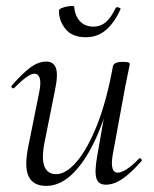

<svg xmlns="http://www.w3.org/2000/svg" viewBox="-20 -597 505 630"><path d="M131.8 13Q89 13 73.9 -18.3Q58.8 -49.6 73.4 -119L109.2 -297Q115 -327.6 110.1 -341.4Q105.2 -355.2 93 -355.2Q82.2 -355.2 65.2 -342.8Q48.2 -330.4 27.4 -309Q23.4 -305 19.4 -309Q15.4 -313 19.4 -317Q52.2 -355 79 -375Q105.8 -395 131.6 -395Q156 -395 163.7 -373.2Q171.4 -351.4 159.6 -297L127.8 -138Q115.4 -80.4 125 -53Q134.6 -25.6 164.4 -25.6Q196.6 -25.6 231.9 -66.8Q267.2 -108 298.6 -187.1Q330 -266.2 350.4 -378.8L362.8 -377.8Q343 -261.4 307.6 -173.2Q272.2 -85 227.2 -36Q182.2 13 131.8 13ZM327.2 9Q302.4 9 296.1 -12.7Q289.8 -34.4 299.2 -86.6L350.4 -378.8Q353 -394 382.4 -394Q396.8 -394 401.3 -392.2Q405.8 -390.4 405.8 -387.6Q405.8 -384.4 400.8 -361.2Q395.8 -338 390.8 -312L349.8 -89Q340 -30.4 366.4 -30.4Q378 -30.4 396.1 -42Q414.2 -53.6 435.6 -76Q438.6 -80 443 -75.5Q447.4 -71 443.6 -67.8Q409.2 -28.8 381.5 -9.9Q353.8 9 327.2 9ZM261.8 -474.8Q217 -474.8 195.2 -501.6Q173.4 -528.4 173.4 -561.4Q173.4 -566.4 181.1 -569.9Q188.8 -573.4 198.5 -575.4Q208.2 -577.4 215.9 -577.4Q223.6 -577.4 223.6 -574.4Q225.8 -545.4 242.3 -527.5Q258.8 -509.6 287.4 -509.6Q309.4 -509.6 326.7 -523.9Q344 -538.2 359.4 -570.4Q362.6 -575.4 369.6 -572.4Q376.6 -569.4 375.6 -567.4Q355.8 -522.8 327.9 -498.8Q300 -474.8 261.8 -474.8Z"/></svg>

Font: Cormorant Light
Style: Italic
Weight: 300
Italic angle: -10°
Designer: Christian Thalmann (Catharsis Fonts)
Foundry: Catharsis Fonts
Version: Version 4.000